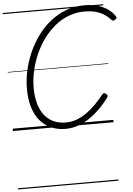

<svg xmlns="http://www.w3.org/2000/svg" viewBox="-86 -1076 1137 1637"><g transform="rotate(-5 482.5 -257.5)"><path d="M450 21Q381 21 325.5 -3.5Q270 -28 230.5 -75.5Q191 -123 170.5 -191.5Q150 -260 150 -348Q150 -422 166.5 -499.5Q183 -577 215.5 -652Q248 -727 295.5 -792.5Q343 -858 404 -908Q465 -958 540 -986.5Q615 -1015 701 -1015Q759 -1015 807.5 -1002Q856 -989 895 -963Q934 -937 960 -898Q967 -889 963.5 -882Q960 -875 948 -868Q938 -861 932 -863Q926 -865 914 -876Q888 -905 855.5 -924Q823 -943 783.5 -952.5Q744 -962 695 -962Q622 -962 557 -936.5Q492 -911 437.5 -865Q383 -819 340.5 -759.5Q298 -700 268.5 -631.5Q239 -563 223.5 -491.5Q208 -420 208 -352Q208 -275 225 -215.5Q242 -156 274 -115.5Q306 -75 352 -54Q398 -33 456 -33Q505 -33 549.5 -49.5Q594 -66 635 -95Q676 -124 714 -162.5Q752 -201 788 -246Q796 -255 803.5 -254Q811 -253 820 -245Q829 -238 830 -230Q831 -222 823 -211Q767 -137 705.5 -85Q644 -33 580 -6Q516 21 450 21ZM0 490H861V500H0ZM0 -20H861V0H0ZM0 -505H861V-500H0ZM0 -1010H861V-1000H0Z"/></g></svg>

Font: Playwrite AU NSW Guides
Style: Regular
Weight: 400
Designer: Veronika Burian, José Scaglione
Foundry: TypeTogether
Version: Version 1.003